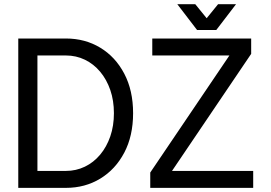

<svg xmlns="http://www.w3.org/2000/svg" viewBox="-20 -909 1313 929"><path d="M161.1 -640.6H298.8Q348.1 -640.6 390.6 -620.1Q433.1 -599.6 464.6 -562Q496.1 -524.4 513.7 -473.4Q531.2 -422.4 531.2 -361.3Q531.2 -300.3 513.7 -249.3Q496.1 -198.2 464.6 -160.6Q433.1 -123 390.6 -102.5Q348.1 -82 298.8 -82H161.1ZM298.8 0Q391.6 0 465.1 -44.7Q538.6 -89.4 581.3 -170.4Q624 -251.5 624 -361.3Q624 -471.2 581.3 -552.5Q538.6 -633.8 465.1 -678.2Q391.6 -722.7 298.8 -722.7H68.4V0H161.1ZM756.8 0 1195.3 -648.4 1145.5 -722.7 707 -74.2ZM781.2 -82 707 -74.2V0Q797.4 0 876.7 0Q956.1 0 1035.4 0Q1114.7 0 1205.1 0V-82ZM716.8 -722.7V-640.6H1120.1L1195.3 -648.4V-722.7Q1105 -722.7 1030.5 -722.7Q956.1 -722.7 881.6 -722.7Q807.1 -722.7 716.8 -722.7ZM924.8 -888.7H837.9L933.6 -763.7H1026.4ZM1035.2 -888.7 933.6 -763.7H1026.4L1122.1 -888.7Z"/></svg>

Font: Giphurs SC
Style: Regular
Weight: 400
Version: Version 0.920